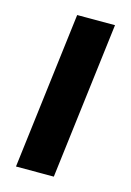

<svg xmlns="http://www.w3.org/2000/svg" viewBox="-86 -551 408 598"><g transform="rotate(15 118.0 -252.5)"><path d="M26 0 88 -505H210L148 0Z"/></g></svg>

Font: Inclusive Sans SemiBold
Style: Italic
Weight: 600
Italic angle: -7°
Designer: Olivia King
Foundry: Olivia King
Version: Version 2.004